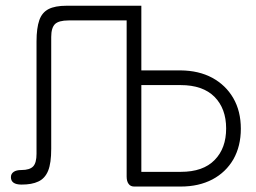

<svg xmlns="http://www.w3.org/2000/svg" viewBox="-20 -658 916 686"><path d="M626 8.5C626 8.5 459.5 8.5 459.5 8.5C451 8.5 444 5.5 439.5 -1C435 -7 432.5 -15.5 432.5 -27C432.5 -27 432.5 -27 432.5 -27C432.5 -27 432.5 -585 432.5 -585C432.5 -585 225 -585 225 -585C201.5 -585 185.5 -580.5 176.5 -572C167.5 -563 163 -547.5 163 -526C163 -526 163 -526 163 -526C163 -526 163 -126.5 163 -126.5C163 -92.5 159.5 -66.5 152 -48C144.5 -29.5 132.5 -16.5 117 -9.5C101.5 -2 81.5 1.5 57 1.5C57 1.5 57 1.5 57 1.5C31.5 1.5 19 -7.5 19 -25C19 -25 19 -25 19 -25C19 -33.5 22.5 -39.5 29 -44C35.5 -48.5 44.5 -50.5 56.5 -50.5C56.5 -50.5 56.5 -50.5 56.5 -50.5C76.5 -50.5 90.5 -55 98.5 -63.5C106.5 -72 110.5 -87 110.5 -108.5C110.5 -108.5 110.5 -108.5 110.5 -108.5C110.5 -108.5 110.5 -510 110.5 -510C110.5 -542 114 -567.5 120.5 -586C127 -604.5 138 -617.5 153.5 -625.5C169 -633.5 190.5 -637.5 218 -637.5C218 -637.5 218 -637.5 218 -637.5C218 -637.5 485 -637.5 485 -637.5C485 -637.5 485 -406.5 485 -406.5C485 -406.5 625.5 -406.5 625.5 -406.5C668.5 -406 706 -397.5 738.5 -380C770.5 -362.5 795.5 -338.5 813.5 -307.5C831.5 -276.5 840.5 -240 840.5 -198C840.5 -198 840.5 -198 840.5 -198C840.5 -156.5 831.5 -120 814 -89C796 -58 771 -34 739 -17C706.5 0 669 8.5 626 8.5C626 8.5 626 8.5 626 8.5ZM485 -354C485 -354 485 -44 485 -44C485 -44 626 -44 626 -44C679 -44 719.5 -58 747 -86.5C774.5 -114.5 788 -152 788 -199C788 -199 788 -199 788 -199C788 -246.5 774 -284 746.5 -312C718.5 -340 678 -354 625.5 -354C625.5 -354 625.5 -354 625.5 -354C625.5 -354 485 -354 485 -354Z"/></svg>

Font: Jura-Fortis-Regular
Style: Regular
Weight: 500
Designer: Daniel Johnson, Alexei Vanyashin, Mirko Velimirovic
Foundry: Daniel Johnson
Version: ""